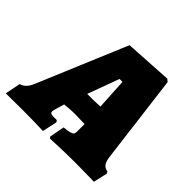

<svg xmlns="http://www.w3.org/2000/svg" viewBox="-194 -834 1017 1017"><g transform="rotate(45 314.0 -326.0)"><path d="M640 -86 646 -76 628 3Q614 3 574 2Q534 1 490 1Q432 1 375 3Q318 5 302 6L295 -3L311 -87Q340 -90 353.5 -93.5Q367 -97 372 -103Q377 -109 377 -121V-139V-178L304 -180Q284 -180 260 -178Q236 -176 227 -175L214 -131Q208 -112 208 -104Q208 -96 213.5 -92.5Q219 -89 231 -89H258L265 -79L247 4Q232 3 188.5 2Q145 1 97 1L-33 2L-16 -85Q20 -94 39 -140L250 -642L517 -658L531 -646L593 -153Q597 -119 608 -104Q619 -89 640 -86ZM322 -301Q329 -301 371 -303L361 -478H339L274 -301Z"/></g></svg>

Font: Alegreya Black
Style: Italic
Weight: 900
Italic angle: -7°
Designer: Juan Pablo del Peral
Foundry: Huerta Tipografica
Version: Version 2.007; ttfautohint (v1.6)